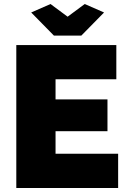

<svg xmlns="http://www.w3.org/2000/svg" viewBox="-20 -934 637 954"><path d="M135 -872 248 -757H384L497 -872L401 -914L316 -851L231 -914ZM256 -170V-282H514V-440H256V-540H558V-710H61V0H567V-170Z"/></svg>

Font: Raleway Black
Style: Regular
Weight: 900
Designer: Matt McInerney, Pablo Impallari, Rodrigo Fuenzalida
Foundry: Matt McInerney, Pablo Impallari, Rodrigo Fuenzalida
Version: Version 3.000g; ttfautohint (v1.5) -l 8 -r 28 -G 28 -x 14 -D